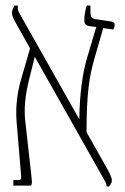

<svg xmlns="http://www.w3.org/2000/svg" viewBox="-20 -667 450 690"><path d="M28 0H92C96 -10 95 -12 92 -43L71 -230C65 -279 72 -330 84 -379L105 -463L350 -29C357 -16 363 -9 363 3H372C377 -3 382 -11 382 -18C382 -31 372 -48 361 -68L291 -192C291 -334 301 -392 320 -459L351 -566L387 -561C390 -566 392 -571 392 -579C392 -585 387 -589 378 -590L325 -598C309 -600 305 -604 305 -629V-647H292C286 -628 283 -612 283 -595C283 -581 288 -575 303 -573L326 -570L293 -459C277 -406 266 -328 265 -238L54 -612C49 -622 44 -627 44 -638V-647H32C27 -638 23 -629 23 -621C23 -611 27 -602 36 -586L88 -493L55 -379C39 -323 36 -272 40 -225L56 -35C57 -23 55 -20 44 -20H28Z"/></svg>

Font: Noto Serif Hebrew ExtraCondensed Thin
Style: Regular
Weight: 100
Width: 2
Designer: Monotype Design Team
Foundry: Monotype Imaging Inc.
Version: Version 2.004